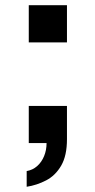

<svg xmlns="http://www.w3.org/2000/svg" viewBox="-20 -547 364 734"><path d="M82 167V107Q105 103 122 88Q139 73 148.5 50Q158 27 158 0H90V-142H236V-15Q236 48 214 86Q192 124 156.5 142.5Q121 161 82 167ZM90 -385V-527H236V-385Z"/></svg>

Font: Archivo SemiBold SemiExpanded
Style: Regular
Weight: 600
Width: 6
Version: Version 2.001